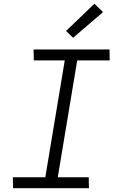

<svg xmlns="http://www.w3.org/2000/svg" viewBox="-20 -997 640 1017"><path d="M451 0H49L48 -58H220L323 -677H159L158 -735H560L561 -677H389L286 -58H450ZM367 -797 330 -833 480 -977 526 -933Z"/></svg>

Font: Iosevka Light Extended Oblique
Style: Regular
Weight: 300
Width: 7
Italic angle: -9°
Monospace: yes
Designer: Belleve Invis
Foundry: Belleve Invis
Version: Version 32.5.0; ttfautohint (v1.8.4)